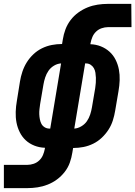

<svg xmlns="http://www.w3.org/2000/svg" viewBox="-62 -755 698 990"><path d="M79 215H-42V95H80Q95 95 111.5 89.5Q128 84 140.5 72Q153 60 159.5 44.5Q166 29 169 13L170 7Q141 6 115.5 -4Q90 -14 71 -31.5Q52 -49 40 -73Q28 -97 23 -123.5Q18 -150 19 -178.5Q20 -207 25 -235L41 -335Q45 -360 53.5 -385.5Q62 -411 76 -433.5Q90 -456 110 -475Q130 -494 154.5 -506Q179 -518 205 -523Q231 -528 256 -528H258L262 -552Q266 -578 275.5 -603.5Q285 -629 302 -651.5Q319 -674 342 -690.5Q365 -707 390 -717Q415 -727 441.5 -731Q468 -735 494 -735H615L616 -615H494Q479 -615 462.5 -609.5Q446 -604 433.5 -592Q421 -580 414.5 -564.5Q408 -549 405 -533L404 -527Q433 -526 458 -516Q483 -506 502.5 -488.5Q522 -471 534 -447Q546 -423 551 -396.5Q556 -370 555 -341.5Q554 -313 549 -285L532 -185Q528 -160 520 -134.5Q512 -109 497.5 -86.5Q483 -64 463 -45Q443 -26 418.5 -14Q394 -2 368 3Q342 8 317 8H315L311 32Q307 58 298 83.5Q289 109 271.5 131.5Q254 154 231.5 170.5Q209 187 183.5 197Q158 207 131.5 211Q105 215 79 215ZM321 -92Q339 -93 357 -103.5Q375 -114 386 -130Q397 -146 403 -164.5Q409 -183 412 -201L429 -301Q431 -315 432 -328Q433 -341 432.5 -354Q432 -367 430 -380Q428 -393 422 -403.5Q416 -414 405.5 -421Q395 -428 381 -428H377ZM197 -92 253 -428Q234 -427 216.5 -416.5Q199 -406 188 -390Q177 -374 171 -355.5Q165 -337 162 -319L145 -219Q143 -205 141.5 -192Q140 -179 140.5 -166Q141 -153 143.5 -140Q146 -127 151.5 -116.5Q157 -106 168 -99Q179 -92 193 -92Z"/></svg>

Font: Iosevka Heavy Extended
Style: Italic
Weight: 900
Width: 7
Italic angle: -9°
Monospace: yes
Designer: Belleve Invis
Foundry: Belleve Invis
Version: Version 32.5.0; ttfautohint (v1.8.4)